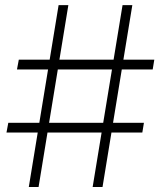

<svg xmlns="http://www.w3.org/2000/svg" viewBox="-20 -748 644 768"><path d="M350.6 0 470.2 -727.5H509.3L390.1 0ZM5.9 -217.8 13.2 -256.8H555.7L549.3 -217.8ZM95.2 0 214.4 -727.5H253.4L134.3 0ZM47.9 -470.2 55.2 -509.3H597.2L590.8 -470.2Z"/></svg>

Font: Inter 24pt ExtraLight
Style: Regular
Weight: 250
Designer: Rasmus Andersson
Foundry: rsms
Version: Version 4.001;git-66647c0bb